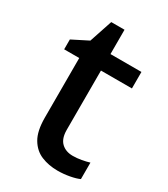

<svg xmlns="http://www.w3.org/2000/svg" viewBox="-169 -739 723 827"><g transform="rotate(30 192.5 -325.0)"><path d="M279 -78Q300 -78 322 -82Q344 -86 360 -91V-9Q343 -1 313.5 4.5Q284 10 254 10Q210 10 173.5 -5Q137 -20 115 -57Q93 -94 93 -161V-457H18V-506L97 -546L135 -660H201V-539H355V-457H201V-162Q201 -119 222.5 -98.5Q244 -78 279 -78Z"/></g></svg>

Font: Noto Sans Javanese Medium
Style: Regular
Weight: 500
Version: Version 2.004